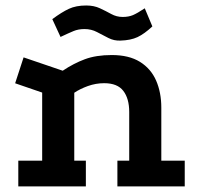

<svg xmlns="http://www.w3.org/2000/svg" viewBox="-20 -662 702 682"><path d="M45 0V-91.2H129.8V-333.2L33.8 -366.2L63.8 -458.2L202.8 -410.8Q241.5 -436.8 281.4 -451.6Q321.2 -466.5 377.2 -466.5Q438 -466.5 477 -442.4Q516 -418.2 534.5 -375.9Q553 -333.5 553 -279.5V-91.2H636.2V0H397V-91.2H439V-264.2Q439 -311.8 418.1 -339.1Q397.2 -366.5 350 -366.5Q320.5 -366.5 292.2 -356.4Q264 -346.2 243.8 -332.5V-91.2H285V0ZM195 -530.8 165.8 -594Q199.2 -618.8 224.6 -630.6Q250 -642.5 286.2 -642.5Q314 -642.5 335.2 -632.5Q356.5 -622.5 375.4 -612.1Q394.2 -601.8 415.8 -601.8Q436.5 -601.8 452 -608.2Q467.5 -614.8 494.2 -632.5L521.2 -568.2Q493 -541.8 468.5 -530.2Q444 -518.8 407.8 -517.8Q385 -516.8 364.8 -527.2Q344.5 -537.8 324.4 -548.2Q304.2 -558.8 280.2 -558.8Q258.2 -558.8 241.1 -551.6Q224 -544.5 195 -530.8Z"/></svg>

Font: Podkova VF Beta
Style: Regular
Weight: 400
Designer: Ilya Yudin
Foundry: Cyreal (www.cyreal.org)
Version: Version 2.100